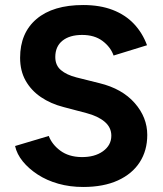

<svg xmlns="http://www.w3.org/2000/svg" viewBox="-20 -732 647 764"><path d="M311 12Q258 12 212 -1Q166 -14 130 -37.5Q94 -61 70.5 -90Q47 -119 40 -151L174 -191Q187 -157 220 -132.5Q253 -108 303 -107Q356 -106 389.5 -130Q423 -154 423 -192Q423 -225 396.5 -247.5Q370 -270 324 -282L233 -306Q182 -319 143 -345.5Q104 -372 82 -411Q60 -450 60 -502Q60 -601 125.5 -656.5Q191 -712 311 -712Q378 -712 428.5 -692.5Q479 -673 513 -637Q547 -601 565 -552L432 -511Q420 -545 388 -569Q356 -593 307 -593Q257 -593 228.5 -570Q200 -547 200 -505Q200 -472 222.5 -453Q245 -434 284 -424L376 -401Q466 -379 516 -322Q566 -265 566 -195Q566 -133 536 -86.5Q506 -40 449 -14Q392 12 311 12Z"/></svg>

Font: Figtree Light
Style: Bold
Weight: 700
Version: Version 2.002